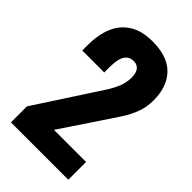

<svg xmlns="http://www.w3.org/2000/svg" viewBox="-243 -911 1001 1001"><g transform="rotate(45 257.0 -410.5)"><path d="M41 0V-118L235 -416Q257 -449 276.5 -480Q296 -511 308.5 -543Q321 -575 321 -610Q321 -645 307 -662Q293 -679 269 -679Q242 -679 227 -664Q212 -649 206.5 -624Q201 -599 201 -568V-528H39V-571Q39 -643 62 -699.5Q85 -756 135 -788.5Q185 -821 266 -821Q375 -821 430.5 -764.5Q486 -708 486 -607Q486 -558 470.5 -516Q455 -474 429.5 -434.5Q404 -395 375 -352L227 -131H464V0Z"/></g></svg>

Font: Oswald
Style: Bold
Weight: 700
Designer: Vernon Adams
Foundry: Vernon Adams
Version: Version 4.103;gftools[0.9.33.dev8+g029e19f]